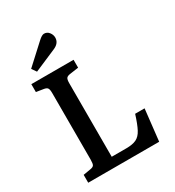

<svg xmlns="http://www.w3.org/2000/svg" viewBox="-217 -1055 1075 1181"><g transform="rotate(-30 320.5 -465.0)"><path d="M58 0V-56L111 -65Q130 -68 136 -77.5Q142 -87 142 -116V-589Q142 -614 135.5 -623.5Q129 -633 109 -636L58 -644V-700H358V-644L295 -635Q276 -632 269.5 -623Q263 -614 263 -589V-66H367Q411 -66 437.5 -78.5Q464 -91 482 -125Q500 -159 520 -223H587L562 0ZM127 -749 104 -782 239 -906Q265 -930 280 -930Q302 -930 315.5 -912.5Q329 -895 329 -875Q329 -835 283 -816Z"/></g></svg>

Font: Literata 12pt Medium
Style: Regular
Weight: 500
Designer: Latin by Veronika Burian and Jose Scaglione. Greek by Irene Vlachou. Cyrillic by Vera Evstafieva.
Foundry: TypeTogether
Version: Version 3.002